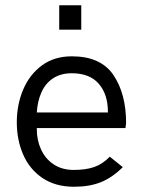

<svg xmlns="http://www.w3.org/2000/svg" viewBox="-20 -710 547 736"><path d="M44.4 0ZM44.4 0ZM263.7 5.9Q192.9 5.9 143.3 -27.3Q93.8 -60.5 69.1 -116.9Q44.4 -173.3 44.4 -241.2Q44.4 -308.6 68.8 -366.5Q93.3 -424.3 140.6 -459.2Q188 -494.1 255.4 -494.1Q366.2 -494.1 414.8 -422.4Q463.4 -350.6 463.4 -237.8L460.9 -219.2H121.1V-215.3Q121.1 -172.9 136.7 -138.7Q152.8 -102.1 185.1 -80.3Q217.3 -58.6 262.7 -58.6Q309.1 -58.6 341.3 -69.8Q373.5 -81.1 400.9 -109.4L450.7 -69.3Q410.6 -29.3 366.9 -11.7Q323.2 5.9 263.7 5.9ZM393.6 -278.8V-281.7Q393.6 -348.6 358.6 -388.9Q323.7 -429.2 255.4 -429.2Q212.9 -429.2 183.3 -409.7Q153.8 -390.1 138.7 -355.7Q123.5 -321.3 121.1 -278.8ZM291.5 -596.2H207V-689.9H291.5Z"/></svg>

Font: Acari Sans
Style: Regular
Weight: 400
Designer: Alfredo Marco Pradil and Stefan Peev
Foundry: Hanken Design Co.
Version: Version 1.045;February 4, 2021;FontCreator 13.0.0.2655 64-bi